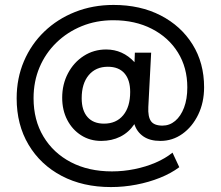

<svg xmlns="http://www.w3.org/2000/svg" viewBox="-20 -641 895 778"><path d="M429.5 117Q316 117 230 71.8Q144 26.5 95.8 -54.5Q47.5 -135.5 47.5 -242.5Q47.5 -324 77 -393Q106.5 -462 159.5 -513Q212.5 -564 284.2 -592.5Q356 -621 440 -621Q548.5 -621 631 -578.5Q713.5 -536 760.2 -461Q807 -386 807 -287.5Q807 -225.5 783 -176.2Q759 -127 719 -98.5Q679 -70 630 -70Q587.5 -70 561 -88.2Q534.5 -106.5 524.5 -138Q502 -104.5 467.5 -87.2Q433 -70 390 -70Q344.5 -70 308.8 -92.8Q273 -115.5 252.5 -155Q232 -194.5 232 -245Q232 -299.5 255.5 -344Q279 -388.5 319.5 -414.5Q360 -440.5 410 -440.5Q477.5 -440.5 525 -389L526.5 -427.5H592.5L581 -207.5Q579 -168 591.8 -150Q604.5 -132 638.5 -132Q667 -132 689.8 -151Q712.5 -170 725.8 -205Q739 -240 739 -287Q739 -367 701 -428.2Q663 -489.5 595.2 -524.2Q527.5 -559 439 -559Q370 -559 311.2 -535Q252.5 -511 208.5 -468.2Q164.5 -425.5 140.2 -368.2Q116 -311 116 -243Q116 -154.5 156 -87.8Q196 -21 267.2 16.2Q338.5 53.5 433.5 53.5Q480 53.5 525.5 44.2Q571 35 610.5 18Q650 1 679 -22.5L706.5 36.5Q673 61.5 628 79.5Q583 97.5 532.2 107.2Q481.5 117 429.5 117ZM401.5 -140Q451 -140 479.2 -174Q507.5 -208 507.5 -268.5Q507.5 -317.5 484.2 -344Q461 -370.5 417 -370.5Q368 -370.5 339.5 -336.5Q311 -302.5 311 -243Q311 -193.5 334.5 -166.8Q358 -140 401.5 -140Z"/></svg>

Font: Geologica Thin Roman
Style: Regular
Weight: 400
Version: Version 1.010;gftools[0.9.28]